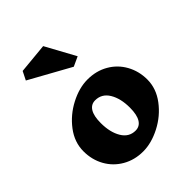

<svg xmlns="http://www.w3.org/2000/svg" viewBox="-244 -1037 1192 1192"><g transform="rotate(-45 352.0 -441.0)"><path d="M650 -288Q650 -209 598 -140Q546 -71 467.5 -30.5Q389 10 316 10Q241 10 181 -24.5Q121 -59 87.5 -119Q54 -179 54 -253Q54 -333 106 -401.5Q158 -470 236 -510.5Q314 -551 387 -551Q463 -551 523 -516.5Q583 -482 616.5 -421.5Q650 -361 650 -288ZM254 -301Q254 -220 285.5 -167.5Q317 -115 374 -115Q411 -115 430.5 -147Q450 -179 450 -241Q450 -322 418.5 -374Q387 -426 329 -426Q293 -426 273.5 -394.5Q254 -363 254 -301ZM383 -667 112 -817 140 -873 339 -892 446 -696Z"/></g></svg>

Font: Inknut Antiqua ExtraBold
Style: Regular
Weight: 800
Designer: Claus Eggers Sørensen
Foundry: Claus Eggers Sørensen
Version: Version 1.003; ttfautohint (v1.8.2) -l 8 -r 50 -G 200 -x 14 